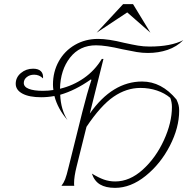

<svg xmlns="http://www.w3.org/2000/svg" viewBox="-20 -898 906 928"><path d="M833 -417Q840 -402 843 -390.5Q846 -379 846 -363Q846 -281 801 -193.5Q756 -106 684 -48Q612 10 536 10Q491 10 463.5 -6.5Q436 -23 424 -59Q457 -39 482.5 -30Q508 -21 537 -21Q607 -21 670 -78Q733 -135 772 -220Q811 -305 811 -381Q811 -404 803 -425Q776 -448 738.5 -460.5Q701 -473 659 -473Q591 -473 529 -430.5Q467 -388 398 -285L350 -92Q338 -44 338 -13Q338 -3 339 0H277Q288 -14 295 -32Q302 -50 312 -92L378 -357Q401 -449 422 -512L419 -514Q344 -461 271 -440Q274 -368 306 -318Q259 -372 243 -434Q211 -428 179 -428Q121 -428 88.5 -445.5Q56 -463 56 -493Q56 -524 81 -545Q106 -566 140 -566Q165 -566 177.5 -554Q190 -542 188 -519Q170 -537 145 -537Q124 -537 109.5 -525.5Q95 -514 95 -497Q95 -478 119.5 -468.5Q144 -459 187 -459Q215 -459 238 -463Q236 -479 236 -489Q236 -551 264 -601.5Q292 -652 342 -681Q392 -710 454 -710Q504 -710 580 -691Q621 -682 647.5 -677.5Q674 -673 703 -673Q806 -673 866 -704Q834 -672 790 -657Q746 -642 695 -642Q668 -642 641 -646.5Q614 -651 571 -660Q491 -679 444 -679Q365 -679 318.5 -619.5Q272 -560 270 -469Q333 -484 385.5 -520.5Q438 -557 472 -613H480L414 -349Q523 -504 667 -504Q761 -504 833 -417ZM575 -878H623L707 -740L595 -838L447 -740Z"/></svg>

Font: Srisakdi
Style: Regular
Weight: 400
Designer: Cadson Demak Co.,Ltd.
Foundry: Cadson Demak Co.,Ltd.
Version: Version 1.000